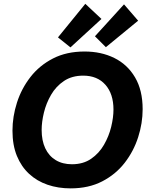

<svg xmlns="http://www.w3.org/2000/svg" viewBox="-20 -990 788 1022"><path d="M355.5 12.7Q289.6 12.7 233.2 -6.6Q176.8 -25.9 135 -64.5Q93.3 -103 69.8 -160.4Q46.4 -217.8 46.4 -294.4Q46.4 -369.1 70.3 -443.8Q94.2 -518.6 142.1 -580.1Q189.9 -641.6 262 -678.7Q334 -715.8 430.2 -715.8Q518.6 -715.8 588.4 -681.4Q658.2 -647 698.7 -578.4Q739.3 -509.8 739.3 -408.7Q739.3 -334 715.3 -259.5Q691.4 -185.1 643.8 -123.5Q596.2 -62 524.2 -24.7Q452.1 12.7 355.5 12.7ZM362.8 -115.7Q422.9 -115.7 465.1 -144.8Q507.3 -173.8 533.4 -219.2Q559.6 -264.6 571.8 -314.7Q584 -364.7 584 -406.7Q584 -490.2 541 -538.8Q498 -587.4 422.9 -587.4Q362.8 -587.4 320.3 -558.8Q277.8 -530.3 251.7 -485.1Q225.6 -439.9 213.6 -390.1Q201.7 -340.3 201.7 -298.3Q201.7 -241.7 220.9 -200.7Q240.2 -159.7 276.6 -137.7Q313 -115.7 362.8 -115.7ZM355 -737.8 288.6 -791 434.1 -969.7 520 -889.2ZM543.5 -738.8 485.4 -796.9 640.1 -966.8 715.3 -879.9Z"/></svg>

Font: Schibsted Grotesk
Style: Bold Italic
Weight: 700
Italic angle: -12°
Designer: Bakken & Baeck AS, Henrik Kongsvoll
Foundry: Schibsted ASA
Version: Version 1.100;gftools[0.9.25]